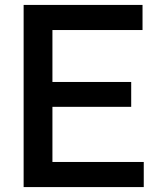

<svg xmlns="http://www.w3.org/2000/svg" viewBox="-20 -760 667 780"><path d="M564 0V-102H193V-326H513V-427H193V-638H559V-740H76V0Z"/></svg>

Font: Be Vietnam Pro Medium
Style: Regular
Weight: 500
Designer: Lam Bao, Tony Le, Vietanh Nguyen
Foundry: Yellow Type Foundry
Version: Version 1.002